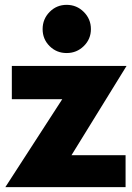

<svg xmlns="http://www.w3.org/2000/svg" viewBox="-20 -772 545 792"><path d="M2 0 236.8 -362.8H28.8V-500H502L274.9 -131.8H498V0ZM355 -651.9Q355 -610.8 325.7 -582Q296.4 -553.2 254.9 -553.2Q213.4 -553.2 184.6 -581.8Q155.8 -610.4 155.8 -651.9Q155.8 -693.4 184.6 -722.7Q213.4 -752 254.9 -752Q296.4 -752 325.7 -722.7Q355 -693.4 355 -651.9Z"/></svg>

Font: Human Sans Black
Style: Regular
Weight: 800
Designer: Tim Radville
Foundry: Continuum
Version: Version 1.000;FEAKit 1.0